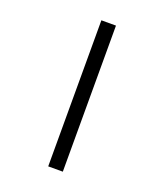

<svg xmlns="http://www.w3.org/2000/svg" viewBox="-162 -925 960 1123"><g transform="rotate(20 318.0 -363.5)"><path d="M272.7 -818.2V90.9H363.6V-818.2Z"/></g></svg>

Font: Departure Mono
Style: Regular
Weight: 400
Monospace: yes
Designer: Helena Zhang
Version: Version 1.500;Glyphs 3.3.1 (3343)